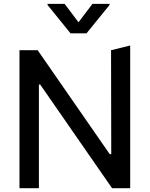

<svg xmlns="http://www.w3.org/2000/svg" viewBox="-20 -992 789 1012"><path d="M565.3 -727.3 566.4 -179.7H558.2L178.6 -727.3H82.7V0H185V-546.5H191.8L570.7 0H666.2V-752.1ZM230.5 -965.9 351.6 -816.4H436.1L557.5 -965.9V-971.6H467.3L393.8 -874.6L320.7 -971.6H230.5Z"/></svg>

Font: Inter 465
Style: Regular
Weight: 400
Designer: Rasmus Andersson
Foundry: rsms
Version: Version 3.019;Glyphs 3.1.2 (3151)